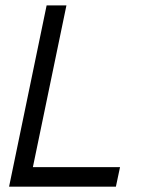

<svg xmlns="http://www.w3.org/2000/svg" viewBox="-20 -704 565 724"><path d="M417 0H14.2L155.8 -683.6H230.5L104 -73.7H432.6Z"/></svg>

Font: Anka/Coder Condensed
Style: Italic
Weight: 400
Width: 4
Italic angle: -12°
Monospace: yes
Version: Version 001.100